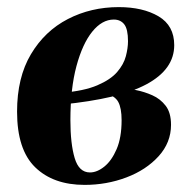

<svg xmlns="http://www.w3.org/2000/svg" viewBox="-20 -510 544 540"><path d="M218 10Q130 10 79 -39.5Q28 -89 28 -196Q28 -292 67 -357.5Q106 -423 171 -456.5Q236 -490 314 -490Q382 -490 426 -464Q470 -438 470 -383Q470 -349 450.5 -321.5Q431 -294 392 -273Q353 -252 293.5 -238Q234 -224 154 -216V-249Q216 -254 253.5 -270Q291 -286 309.5 -307.5Q328 -329 334 -352Q340 -375 340 -394Q340 -428 329.5 -441.5Q319 -455 300 -455Q267 -455 239.5 -421Q212 -387 195 -324Q178 -261 178 -172Q178 -106 190 -65.5Q202 -25 233 -25Q253 -25 273.5 -41.5Q294 -58 308 -90.5Q322 -123 322 -172Q322 -206 312.5 -223.5Q303 -241 273 -249L323 -264Q340 -261 363 -256.5Q386 -252 408.5 -242Q431 -232 446 -212.5Q461 -193 461 -159Q461 -109 426 -70.5Q391 -32 335.5 -11Q280 10 218 10Z"/></svg>

Font: Brygada 1918
Style: Bold Italic
Weight: 700
Italic angle: -8°
Designer: Mateusz Machalski | Borys Kosmynka | Przemek Hoffer
Foundry: NIEPODLEGLA 2018
Version: Version 3.006